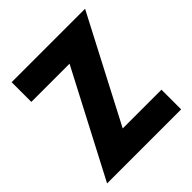

<svg xmlns="http://www.w3.org/2000/svg" viewBox="-186 -810 939 939"><g transform="rotate(-45 284.0 -340.0)"><path d="M532.2 -136.2V0H20L304.2 -543.9H40V-680.2H547.9L264.2 -136.2Z"/></g></svg>

Font: Glacial Indifference
Style: Bold
Weight: 700
Version: Version 1.001